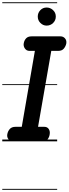

<svg xmlns="http://www.w3.org/2000/svg" viewBox="-25 -1250 607 1698"><path d="M92 0Q65 0 50 -18.5Q35 -37 39.5 -62.5Q44 -89 61.2 -108.8Q78.5 -128.5 112.5 -128.5H167.5L283.5 -800H235.5Q210 -800 195.2 -821Q180.5 -842 185 -867Q189.5 -893.5 206 -911Q222.5 -928.5 254.5 -928.5H509.5Q534 -928.5 549.5 -911Q565 -893.5 561.5 -867Q557 -842 540.2 -821Q523.5 -800 489.5 -800H428.5L311.5 -128.5H366.5Q393.5 -128.5 406.2 -108.8Q419 -89 414.5 -62.5Q411 -37 396.5 -18.5Q382 0 346 0ZM92 0Q65 0 50 -18.5Q35 -37 39.5 -62.5Q44 -89 61.2 -108.8Q78.5 -128.5 112.5 -128.5H167.5L283.5 -800H235.5Q210 -800 195.2 -821Q180.5 -842 185 -867Q189.5 -893.5 206 -911Q222.5 -928.5 254.5 -928.5H509.5Q534 -928.5 549.5 -911Q565 -893.5 561.5 -867Q557 -842 540.2 -821Q523.5 -800 489.5 -800H428.5L311.5 -128.5H366.5Q393.5 -128.5 406.2 -108.8Q419 -89 414.5 -62.5Q411 -37 396.5 -18.5Q382 0 346 0ZM387.5 -1023.5Q356 -1023.5 332.5 -1046.8Q309 -1070 309 -1103.5Q309 -1136 331.5 -1159.8Q354 -1183.5 387.5 -1183.5Q419 -1183.5 443.8 -1160.8Q468.5 -1138 468.5 -1103.5Q468.5 -1070 444.8 -1046.8Q421 -1023.5 387.5 -1023.5ZM-5 420.5H480.5V428.5H-5ZM-5 -16H480.5V0H-5ZM-5 -505.5H480.5V-497.5H-5ZM-5 -1230H480.5V-1222H-5Z"/></svg>

Font: Edu VIC WA NT Pre Guide
Style: Regular
Weight: 400
Designer: Tina and Corey Anderson, Eben Sorkin, Mirko Velimirovic
Foundry: Google for Education
Version: Version 1.000